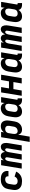

<svg xmlns="http://www.w3.org/2000/svg" viewBox="2056 -2634 783 4936"><g transform="rotate(-90 2448.0 -166.5)"><path d="M259 8Q295 8 332 0Q369 -8 402.5 -28Q436 -48 462 -78Q488 -108 504 -143L377 -184Q367 -161 349 -141.5Q331 -122 307 -113.5Q283 -105 259 -105Q237 -105 217 -111.5Q197 -118 184 -134Q171 -150 168 -171Q165 -192 169 -214L187 -324Q191 -351 206 -376Q221 -401 248 -413Q275 -425 302 -425Q325 -425 346 -417Q367 -409 376.5 -388Q386 -367 382 -344V-341H517L519 -348Q524 -383 516 -416Q508 -449 486.5 -474Q465 -499 435 -513.5Q405 -528 371 -533Q337 -538 302 -538Q269 -538 235 -532Q201 -526 169 -509.5Q137 -493 111.5 -467Q86 -441 72.5 -408.5Q59 -376 53 -343L35 -233Q28 -192 32 -152.5Q36 -113 56 -80.5Q76 -48 108 -27.5Q140 -7 179 0.5Q218 8 259 8Z M581 0H717L769 -312Q771 -325 774 -338.5Q777 -352 781.5 -365.5Q786 -379 792.5 -392Q799 -405 811 -415Q823 -425 836 -425Q851 -425 861 -414Q871 -403 872 -387.5Q873 -372 870 -357L811 0H948L1000 -312Q1002 -325 1005 -338.5Q1008 -352 1012.5 -365.5Q1017 -379 1023.5 -392Q1030 -405 1041.5 -415Q1053 -425 1067 -425Q1082 -425 1092 -414Q1102 -403 1103 -387.5Q1104 -372 1101 -357L1042 0H1179L1234 -335Q1239 -361 1240.5 -388Q1242 -415 1238 -441Q1234 -467 1223 -489.5Q1212 -512 1190 -525Q1168 -538 1141 -538Q1120 -538 1098 -530Q1076 -522 1059 -505.5Q1042 -489 1030 -469Q1018 -449 1009 -428Q1006 -457 996 -482.5Q986 -508 962.5 -523Q939 -538 910 -538Q887 -538 864 -528.5Q841 -519 823.5 -500Q806 -481 793 -460L805 -530H668Z M1267 205H1403L1452 -92Q1460 -63 1477 -38.5Q1494 -14 1522.5 -3Q1551 8 1583 8Q1613 8 1643.5 0Q1674 -8 1701 -26.5Q1728 -45 1748 -71.5Q1768 -98 1778.5 -127.5Q1789 -157 1794 -188L1812 -298Q1818 -331 1819 -365Q1820 -399 1812.5 -430.5Q1805 -462 1787 -488Q1769 -514 1739 -526Q1709 -538 1675 -538Q1645 -538 1614.5 -530Q1584 -522 1557.5 -502Q1531 -482 1513 -456L1525 -530H1388ZM1544 -105Q1523 -105 1505 -115.5Q1487 -126 1479.5 -145.5Q1472 -165 1472 -186.5Q1472 -208 1475 -229L1493 -339Q1497 -363 1512.5 -385Q1528 -407 1552 -416Q1576 -425 1600 -425Q1621 -425 1639.5 -417.5Q1658 -410 1668.5 -393.5Q1679 -377 1680.5 -357Q1682 -337 1679 -316L1660 -206Q1656 -179 1640.5 -154Q1625 -129 1598 -117Q1571 -105 1544 -105Z M2044 8Q2076 8 2108.5 -1.5Q2141 -11 2168 -33Q2195 -55 2213 -84Q2217 -53 2237.5 -30.5Q2258 -8 2288 0Q2318 8 2350 8H2388V-105H2368Q2363 -105 2358.5 -107.5Q2354 -110 2352.5 -115Q2351 -120 2352 -125L2419 -530H2282L2267 -439Q2259 -468 2242 -492Q2225 -516 2196.5 -527Q2168 -538 2136 -538Q2106 -538 2075.5 -530Q2045 -522 2018 -503.5Q1991 -485 1971.5 -458.5Q1952 -432 1941 -402.5Q1930 -373 1925 -343L1907 -233Q1901 -199 1900 -165.5Q1899 -132 1906.5 -100Q1914 -68 1932 -42Q1950 -16 1980.5 -4Q2011 8 2044 8ZM2119 -105Q2098 -105 2079.5 -112.5Q2061 -120 2050.5 -136.5Q2040 -153 2038.5 -173.5Q2037 -194 2041 -214L2059 -324Q2063 -351 2078.5 -376Q2094 -401 2121 -413Q2148 -425 2175 -425Q2196 -425 2214 -414.5Q2232 -404 2239.5 -384.5Q2247 -365 2247.5 -343.5Q2248 -322 2244 -301L2226 -191Q2222 -167 2207 -145Q2192 -123 2167.5 -114Q2143 -105 2119 -105Z M2453 0H2589L2625 -214H2806L2770 0H2907L2995 -530H2858L2824 -328H2643L2677 -530H2540Z M3196 8Q3228 8 3260.5 -1.5Q3293 -11 3320 -33Q3347 -55 3365 -84Q3369 -53 3389.5 -30.5Q3410 -8 3440 0Q3470 8 3502 8H3540V-105H3520Q3515 -105 3510.5 -107.5Q3506 -110 3504.5 -115Q3503 -120 3504 -125L3571 -530H3434L3419 -439Q3411 -468 3394 -492Q3377 -516 3348.5 -527Q3320 -538 3288 -538Q3258 -538 3227.5 -530Q3197 -522 3170 -503.5Q3143 -485 3123.5 -458.5Q3104 -432 3093 -402.5Q3082 -373 3077 -343L3059 -233Q3053 -199 3052 -165.5Q3051 -132 3058.5 -100Q3066 -68 3084 -42Q3102 -16 3132.5 -4Q3163 8 3196 8ZM3271 -105Q3250 -105 3231.5 -112.5Q3213 -120 3202.5 -136.5Q3192 -153 3190.5 -173.5Q3189 -194 3193 -214L3211 -324Q3215 -351 3230.5 -376Q3246 -401 3273 -413Q3300 -425 3327 -425Q3348 -425 3366 -414.5Q3384 -404 3391.5 -384.5Q3399 -365 3399.5 -343.5Q3400 -322 3396 -301L3378 -191Q3374 -167 3359 -145Q3344 -123 3319.5 -114Q3295 -105 3271 -105Z M3605 0H3741L3793 -312Q3795 -325 3798 -338.5Q3801 -352 3805.5 -365.5Q3810 -379 3816.5 -392Q3823 -405 3835 -415Q3847 -425 3860 -425Q3875 -425 3885 -414Q3895 -403 3896 -387.5Q3897 -372 3894 -357L3835 0H3972L4024 -312Q4026 -325 4029 -338.5Q4032 -352 4036.5 -365.5Q4041 -379 4047.5 -392Q4054 -405 4065.5 -415Q4077 -425 4091 -425Q4106 -425 4116 -414Q4126 -403 4127 -387.5Q4128 -372 4125 -357L4066 0H4203L4258 -335Q4263 -361 4264.5 -388Q4266 -415 4262 -441Q4258 -467 4247 -489.5Q4236 -512 4214 -525Q4192 -538 4165 -538Q4144 -538 4122 -530Q4100 -522 4083 -505.5Q4066 -489 4054 -469Q4042 -449 4033 -428Q4030 -457 4020 -482.5Q4010 -508 3986.5 -523Q3963 -538 3934 -538Q3911 -538 3888 -528.5Q3865 -519 3847.5 -500Q3830 -481 3817 -460L3829 -530H3692Z M4492 8Q4524 8 4556.5 -1.5Q4589 -11 4616 -33Q4643 -55 4661 -84Q4665 -53 4685.5 -30.5Q4706 -8 4736 0Q4766 8 4798 8H4836V-105H4816Q4811 -105 4806.5 -107.5Q4802 -110 4800.5 -115Q4799 -120 4800 -125L4867 -530H4730L4715 -439Q4707 -468 4690 -492Q4673 -516 4644.5 -527Q4616 -538 4584 -538Q4554 -538 4523.5 -530Q4493 -522 4466 -503.5Q4439 -485 4419.5 -458.5Q4400 -432 4389 -402.5Q4378 -373 4373 -343L4355 -233Q4349 -199 4348 -165.5Q4347 -132 4354.5 -100Q4362 -68 4380 -42Q4398 -16 4428.5 -4Q4459 8 4492 8ZM4567 -105Q4546 -105 4527.5 -112.5Q4509 -120 4498.5 -136.5Q4488 -153 4486.5 -173.5Q4485 -194 4489 -214L4507 -324Q4511 -351 4526.5 -376Q4542 -401 4569 -413Q4596 -425 4623 -425Q4644 -425 4662 -414.5Q4680 -404 4687.5 -384.5Q4695 -365 4695.5 -343.5Q4696 -322 4692 -301L4674 -191Q4670 -167 4655 -145Q4640 -123 4615.5 -114Q4591 -105 4567 -105Z"/></g></svg>

Font: Iosevka Sparkle Extrabold
Style: Italic
Weight: 800
Italic angle: -9°
Designer: Belleve Invis
Foundry: Belleve Invis
Version: Version 4.5.0; ttfautohint (v1.8.3)